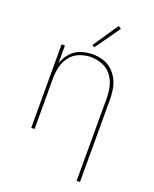

<svg xmlns="http://www.w3.org/2000/svg" viewBox="-172 -845 919 1146"><g transform="rotate(20 288.0 -272.5)"><path d="M459 205H480V-320Q480 -353 474.5 -385.5Q469 -418 453.5 -447Q438 -476 413 -498Q388 -520 356 -529Q324 -538 292 -538Q253 -538 216.5 -525.5Q180 -513 154.5 -483.5Q129 -454 117 -418V-530H96V0H117V-320Q117 -357 125.5 -394Q134 -431 157 -461Q180 -491 215.5 -505Q251 -519 288 -519Q325 -519 360.5 -505Q396 -491 419 -461Q442 -431 450.5 -394Q459 -357 459 -320ZM285 -580 397 -738 379 -750 270 -589Z"/></g></svg>

Font: Iosevka Sparkle Thin
Style: Regular
Weight: 100
Designer: Belleve Invis
Foundry: Belleve Invis
Version: Version 4.5.0; ttfautohint (v1.8.3)